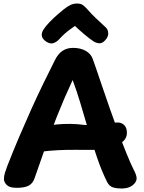

<svg xmlns="http://www.w3.org/2000/svg" viewBox="-20 -1064 827 1103"><path d="M179.3 -42.1Q169.7 -11.9 146.5 1.6Q123.3 15 75.2 15Q35.2 15 18.9 -1.2Q2.6 -17.3 2.6 -35.3Q2.6 -53.6 8.8 -72.7Q15.1 -91.9 22.1 -110.9Q56.1 -197.9 90.7 -278.9Q125.3 -360 159.4 -435.7Q193.6 -511.4 228 -582.2Q262.4 -653 295.9 -719.4Q314.3 -755.8 339.8 -772.4Q365.3 -789 399.3 -789Q442 -789 471.8 -772.2Q501.7 -755.4 512.1 -727.2Q515.6 -719.1 529.4 -678.3Q543.3 -637.6 564.2 -576.1Q585.1 -514.7 609.7 -444Q634.3 -373.3 660.1 -303.4Q685.9 -233.6 709.4 -176Q733 -118.4 750 -85Q755.8 -75 760.4 -61.3Q765 -47.7 765 -39.7Q765 -17.7 741.4 0.7Q717.8 19 678.2 19Q651.1 19 629.4 12.6Q607.8 6.1 594.8 -19.6Q563.9 -81.9 537.2 -159.8Q510.4 -237.8 486.8 -319.3Q463.1 -400.8 440.7 -474.9Q418.3 -549.1 397.3 -604.1Q348.3 -499 308.9 -399.7Q269.6 -300.4 238.2 -210.4Q206.9 -120.4 179.3 -42.1ZM211.6 -192.1Q196.6 -191.1 181 -214.7Q165.4 -238.2 165.4 -267.3Q165.4 -291.2 179.5 -305.6Q193.6 -319.9 213.1 -328.4Q232.6 -336.9 249.8 -340.4Q274.9 -346.2 308.1 -349.3Q341.2 -352.4 381.6 -352.3Q421.9 -352.1 467.3 -346Q476.2 -345 500.5 -346.7Q524.8 -348.3 554.6 -350.9Q584.3 -353.4 609.6 -356.1Q634.8 -358.8 645.8 -360Q673.8 -363 691.4 -347.4Q709.1 -331.9 709.1 -301.2Q709.1 -272.6 688.9 -253.6Q668.7 -234.7 637.3 -223.4Q605.9 -212.2 573.4 -207.6Q540.9 -203 516.3 -203Q459.3 -203 410.8 -203.3Q362.3 -203.6 314.9 -201.3Q267.6 -199.1 211.6 -192.1ZM319.1 -837.7Q306.9 -823.9 288 -816.7Q269.1 -809.4 245.6 -824.8Q223.9 -839.4 220.6 -856.3Q217.3 -873.1 228.1 -891.6Q241.8 -913.3 263.3 -935.6Q284.8 -957.9 307.6 -977.9Q330.3 -998 347.1 -1011.1Q367.3 -1026.9 384.6 -1035.3Q401.8 -1043.7 422.7 -1043.7Q445.3 -1043.7 458.5 -1033.2Q471.7 -1022.8 483.3 -1009.1Q503.8 -985.1 528.8 -961.5Q553.9 -937.9 587.1 -907Q600.7 -894.7 601.7 -873.5Q602.7 -852.3 584.7 -833.3Q567.4 -813.8 549.9 -815.4Q532.3 -817.1 517.8 -826Q493.3 -842.2 462.6 -868.4Q431.8 -894.6 410.6 -915Q394 -903.7 378.3 -892Q362.7 -880.3 348.4 -867.3Q334.1 -854.2 319.1 -837.7Z"/></svg>

Font: Playpen Sans Thai
Style: Regular
Weight: 400
Designer: Sirin Gunkloy, Laura Meseguer, Veronika Burian, José Scaglione
Foundry: TypeTogether
Version: Version 2.000